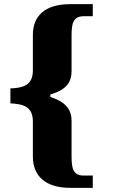

<svg xmlns="http://www.w3.org/2000/svg" viewBox="-20 -780 553 923"><path d="M317 123H426V64H383C332 64 324 31 324 -29V-199C324 -256 293 -291 222 -314V-326C296 -347 324 -382 324 -439V-609C324 -668 332 -702 383 -702H426V-760H317C199 -760 138 -706 138 -612V-441C138 -370 90 -357 30 -355V-283C90 -280 138 -269 138 -196V-27C138 66 199 123 317 123Z"/></svg>

Font: Noto Serif Devanagari SemiCondensed Black
Style: Regular
Weight: 900
Width: 4
Designer: Universal Thirst, Indian Type Foundry and the Monotype Design Team
Foundry: Monotype Imaging Inc.
Version: Version 2.004